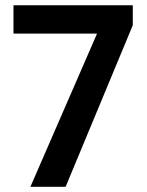

<svg xmlns="http://www.w3.org/2000/svg" viewBox="-20 -717 564 737"><path d="M96.7 0H231.9L489.7 -620.1V-696.8H31.7V-587.9H351.6V-585.9Z"/></svg>

Font: Doppio One
Style: Regular
Weight: 400
Designer: Szymon Celej
Foundry: Sorkin Type Co
Version: Version 1.002